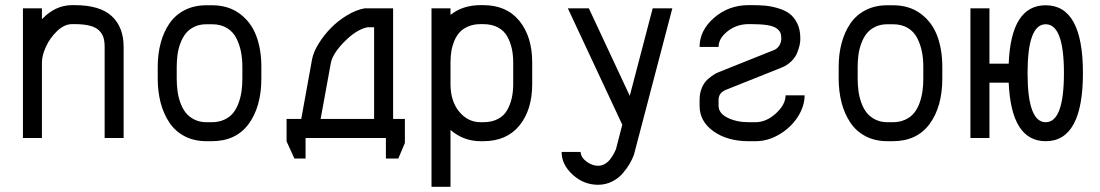

<svg xmlns="http://www.w3.org/2000/svg" viewBox="-20 -532 4239 740"><path d="M141.6 0H68.4V-500H141.6V-458Q193.4 -512.2 257.8 -512.2H267.6Q365.2 -512.2 410.9 -469.7Q456.5 -427.2 456.5 -351.1V0H383.3V-351.1Q383.3 -372.6 378.7 -387.5Q374 -402.3 361.8 -414.6Q349.6 -426.8 326.2 -432.9Q302.7 -439 267.6 -439H257.8Q228 -439 200.2 -412.4Q172.4 -385.7 157 -351.8Q141.6 -317.9 141.6 -291.5Z M797.4 -438.5H775.4Q749 -438.5 728.5 -428.5Q708 -418.5 695.6 -402.6Q683.1 -386.7 675 -364.7Q667 -342.8 664.1 -320.8Q661.1 -298.8 661.1 -273.9V-230Q661.1 -204.6 664.1 -181.9Q667 -159.2 675 -136.5Q683.1 -113.8 695.8 -97.7Q708.5 -81.5 729 -71.3Q749.5 -61 776.4 -61H795.9Q823.2 -61 844.5 -70.8Q865.7 -80.6 878.7 -96.7Q891.6 -112.8 899.7 -135.3Q907.7 -157.7 910.9 -180.4Q914.1 -203.1 914.1 -229.5V-274.4Q914.1 -305.7 908.7 -332.8Q903.3 -359.9 890.9 -384.8Q878.4 -409.7 854.5 -424.1Q830.6 -438.5 797.4 -438.5ZM987.3 -274.4V-229.5Q987.3 -121.1 938.5 -54.4Q889.6 12.2 795.9 12.2H776.4Q728.5 12.2 691.9 -6.8Q655.3 -25.9 632.8 -59.6Q610.4 -93.3 599.1 -136.2Q587.9 -179.2 587.9 -230V-273.9Q587.9 -324.2 599.4 -366.7Q610.8 -409.2 633.3 -441.9Q655.8 -474.6 692.1 -493.2Q728.5 -511.7 775.4 -511.7H797.4Q859.9 -511.7 903.6 -479.5Q947.3 -447.3 967.3 -394.8Q987.3 -342.3 987.3 -274.4Z M1215.8 -73.7H1421.9V-426.8H1395.5Q1353.5 -418 1307.6 -371.6Q1261.7 -325.2 1254.9 -288.1ZM1182.6 -302.7Q1187.5 -330.1 1207.3 -362.5Q1227.1 -395 1254.6 -423.3Q1282.2 -451.7 1317.4 -472.9Q1352.5 -494.1 1385.7 -500H1389.2H1495.1V-73.7H1540.5V19L1515.1 79.1H1467.3V0H1157.7V79.1H1114.7L1084.5 12.7V-73.7H1141.1Z M1716.3 188H1643.1V-500H1716.3V-474.6Q1763.2 -512.2 1832.5 -512.2H1842.3Q1932.6 -512.2 1981.9 -451.4Q2031.2 -390.6 2031.2 -291.5V-208.5Q2031.2 -108.4 1981.9 -48.1Q1932.6 12.2 1842.3 12.2H1832.5Q1766.6 12.2 1716.3 -31.2ZM1716.3 -208.5Q1716.3 -142.1 1749.8 -101.6Q1783.2 -61 1832.5 -61H1842.3Q1875.5 -61 1899.2 -73.5Q1922.9 -85.9 1935.1 -108.2Q1947.3 -130.4 1952.6 -154.8Q1958 -179.2 1958 -208.5V-291.5Q1958 -320.3 1952.6 -344.7Q1947.3 -369.1 1935.1 -391.4Q1922.9 -413.6 1899.2 -426.3Q1875.5 -439 1842.3 -439H1832.5Q1805.7 -439 1784.9 -430.2Q1764.2 -421.4 1751.5 -407.5Q1738.8 -393.6 1730.7 -373.8Q1722.7 -354 1719.5 -334Q1716.3 -314 1716.3 -291.5Z M2217.8 53.7Q2218.8 74.7 2240.5 90.8Q2262.2 106.9 2285.2 106.9Q2299.8 106.9 2312.5 99.1Q2325.2 91.3 2333.7 79.1Q2342.3 66.9 2346.7 58.6Q2351.1 50.3 2354 43L2378.4 -51.3L2168.5 -500H2249.5L2407.2 -162.6L2495.6 -500H2571.3L2423.3 64.5Q2417 81.5 2407 98.9Q2397 116.2 2380.4 135.7Q2363.8 155.3 2338.9 167.7Q2314 180.2 2285.2 180.2Q2229.5 180.2 2187 141.1Q2144.5 102.1 2144.5 53.7Z M2676.3 -351.1Q2676.3 -415 2732.4 -463.6Q2788.6 -512.2 2865.2 -512.2H2875.5Q2905.3 -512.2 2928.2 -510.3Q2951.2 -508.3 2978 -500.5Q3004.9 -492.7 3022.7 -479.5Q3040.5 -466.3 3052.5 -442.4Q3064.5 -418.5 3064.5 -385.3V-379.4Q3064.5 -370.1 3061.8 -357.9Q3059.1 -345.7 3052.5 -328.6Q3045.9 -311.5 3029.8 -295.7Q3013.7 -279.8 2991.2 -271L2778.3 -186Q2749.5 -174.8 2749.5 -147V-124.5Q2749.5 -95.2 2784.4 -78.1Q2819.3 -61 2865.2 -61H2892.1Q2933.6 -61 2970.7 -95.2Q3007.8 -129.4 3007.8 -164.6H3081.1Q3081.1 -122.6 3054.7 -81.5Q3028.3 -40.5 2984.1 -14.2Q2939.9 12.2 2892.1 12.2H2865.2Q2783.7 12.2 2730 -25.9Q2676.3 -64 2676.3 -124.5V-147Q2676.3 -173.3 2685.5 -194.6Q2694.8 -215.8 2709.5 -228Q2724.1 -240.2 2733.2 -245.6Q2742.2 -251 2751 -254.4L2963.9 -339.4Q2974.6 -343.8 2982.2 -354.5Q2989.7 -365.2 2991.2 -379.4V-385.3Q2991.2 -398.4 2987.1 -407.2Q2982.9 -416 2971.4 -423.8Q2960 -431.6 2936 -435.3Q2912.1 -439 2875.5 -439H2865.2Q2819.3 -439 2784.4 -411.6Q2749.5 -384.3 2749.5 -351.1Z M3421.9 -438.5H3399.9Q3373.5 -438.5 3353 -428.5Q3332.5 -418.5 3320.1 -402.6Q3307.6 -386.7 3299.6 -364.7Q3291.5 -342.8 3288.6 -320.8Q3285.6 -298.8 3285.6 -273.9V-230Q3285.6 -204.6 3288.6 -181.9Q3291.5 -159.2 3299.6 -136.5Q3307.6 -113.8 3320.3 -97.7Q3333 -81.5 3353.5 -71.3Q3374 -61 3400.9 -61H3420.4Q3447.8 -61 3469 -70.8Q3490.2 -80.6 3503.2 -96.7Q3516.1 -112.8 3524.2 -135.3Q3532.2 -157.7 3535.4 -180.4Q3538.6 -203.1 3538.6 -229.5V-274.4Q3538.6 -305.7 3533.2 -332.8Q3527.8 -359.9 3515.4 -384.8Q3502.9 -409.7 3479 -424.1Q3455.1 -438.5 3421.9 -438.5ZM3611.8 -274.4V-229.5Q3611.8 -121.1 3563 -54.4Q3514.2 12.2 3420.4 12.2H3400.9Q3353 12.2 3316.4 -6.8Q3279.8 -25.9 3257.3 -59.6Q3234.9 -93.3 3223.6 -136.2Q3212.4 -179.2 3212.4 -230V-273.9Q3212.4 -324.2 3223.9 -366.7Q3235.4 -409.2 3257.8 -441.9Q3280.3 -474.6 3316.7 -493.2Q3353 -511.7 3399.9 -511.7H3421.9Q3484.4 -511.7 3528.1 -479.5Q3571.8 -447.3 3591.8 -394.8Q3611.8 -342.3 3611.8 -274.4Z M4010.3 -438.5Q3940.4 -438.5 3940.4 -250.5Q3940.4 -61 4010.3 -61Q4080.6 -61 4080.6 -250.5Q4080.6 -438.5 4010.3 -438.5ZM4153.8 -250.5Q4153.8 12.2 4010.3 12.2Q3877.4 12.2 3867.7 -213.4H3793.5V0H3720.2V-500H3793.5V-286.6H3867.7Q3876.5 -511.7 4010.3 -511.7Q4153.8 -511.7 4153.8 -250.5Z"/></svg>

Font: Anka/Coder Condensed
Style: Regular
Weight: 400
Width: 4
Monospace: yes
Version: Version 1.100